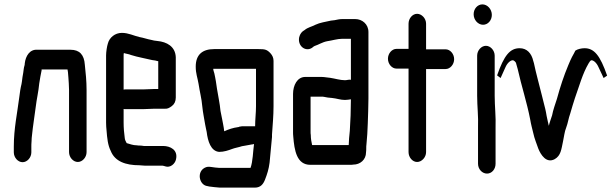

<svg xmlns="http://www.w3.org/2000/svg" viewBox="-20 -702 2790 876"><path d="M123 -7V-34C123 -39 123 -47 124 -58C124 -68 125 -77 126 -85C130 -126 138 -174 143 -214C147 -249 156 -286 159 -321C162 -342 166 -362 170 -382C170 -383 169 -384 170 -385H288C289 -383 289 -375 290 -373L292 -349C293 -331 295 -312 295 -292V-8C295 16 314 37 335 37C356 37 375 16 375 -8V-291C375 -331 371 -371 367 -407C364 -452 343 -475 302 -475H151C116 -478 97 -447 93 -413C93 -411 93 -408 92 -404C88 -392 88 -382 86 -370C84 -357 81 -344 80 -330L78 -318C74 -303 70 -277 68 -259C59 -187 43 -115 43 -34V-7C43 17 62 38 83 38C104 38 123 17 123 -7Z M632 -294H552C549 -294 547 -294 544 -293V-449C544 -451 544 -455 545 -460C557 -456 566 -456 578 -451C609 -441 642 -436 674 -428L688 -426C691 -425 696 -424 700 -423H702V-296H685C674 -296 645 -294 632 -294ZM685 -206H733C743 -205 752 -209 764 -218C776 -227 782 -240 782 -257V-441C780 -490 741 -511 698 -515L683 -517C679 -518 674 -519 670 -520C653 -523 634 -530 616 -533C590 -539 566 -552 536 -552C505 -552 479 -531 472 -503C468 -491 464 -465 464 -449V-142C464 -129 465 -118 466 -108C469 -70 472 -40 485 -14C504 35 554 52 616 52C625 52 634 54 643 54H722C726 54 730 56 734 57C757 65 779 45 783 25C793 -18 757 -36 724 -36H636C630 -37 624 -38 617 -38C614 -38 609 -38 604 -39C587 -39 572 -45 558 -49C555 -54 549 -65 549 -74C546 -96 544 -118 544 -143V-205C547 -204 549 -204 552 -204H632C645 -204 673 -206 685 -206Z M1144 -126H1085L1072 -124C1071 -123 1069 -122 1066 -122C1043 -119 1023 -112 1003 -103C1001 -116 1001 -122 998 -135L994 -156C991 -170 989 -179 986 -196C983 -230 975 -265 970 -297L965 -331C962 -344 961 -357 958 -367C955 -378 953 -381 953 -388H1148V-217C1148 -187 1144 -158 1144 -126ZM1228 -218V-424C1228 -438 1223 -449 1214 -459C1198 -476 1189 -478 1160 -478H957C905 -478 873 -454 873 -398C873 -366 881 -349 886 -319C891 -284 900 -253 903 -216C906 -186 912 -160 916 -134L920 -114L923 -100C928 -58 942 -12 980 -9C1002 -9 1022 -16 1038 -22C1050 -27 1070 -30 1084 -35L1096 -37C1107 -39 1119 -41 1129 -43C1132 -43 1136 -44 1139 -45C1134 -10 1134 34 1123 64H981C973 64 951 61 945 60L936 59C926 58 916 61 907 68C878 91 892 143 926 147L935 149C945 150 973 154 983 154H1143C1169 154 1181 138 1189 118C1199 92 1206 71 1210 40C1214 0 1217 -36 1221 -77V-88C1224 -133 1228 -173 1228 -218Z M1554 -336C1532 -336 1507 -344 1486 -347L1469 -349C1462 -350 1455 -351 1447 -351H1373C1336 -351 1317 -313 1317 -273V-101C1317 -94 1317 -86 1318 -79C1323 -15 1334 50 1396 50H1575C1581 50 1588 50 1592 49C1623 49 1650 27 1650 -7C1651 -14 1651 -21 1651 -27C1651 -32 1651 -37 1652 -44C1655 -78 1657 -102 1658 -139C1659 -175 1661 -216 1661 -252V-556C1661 -592 1632 -615 1601 -615H1541C1529 -615 1517 -612 1507 -610L1490 -608C1464 -602 1440 -599 1419 -589C1402 -580 1384 -577 1370 -565C1357 -558 1349 -548 1345 -532C1337 -492 1374 -464 1404 -484C1407 -487 1411 -490 1415 -492C1434 -498 1451 -510 1473 -514C1495 -517 1519 -525 1541 -525H1581V-338C1571 -340 1564 -336 1554 -336ZM1398 -86C1397 -91 1397 -96 1397 -101V-261H1448C1451 -261 1455 -261 1459 -260L1475 -257C1481 -256 1488 -256 1495 -255C1516 -253 1533 -246 1554 -246C1565 -246 1572 -248 1581 -249C1581 -202 1579 -148 1576 -105C1574 -88 1571 -55 1571 -40H1404C1401 -55 1398 -68 1398 -86Z M1844 -594V-479H1789C1768 -479 1750 -458 1750 -434C1750 -410 1768 -389 1789 -389H1844V-8C1844 16 1862 37 1883 37C1904 37 1924 16 1924 -8V-387H2013C2034 -387 2052 -408 2052 -432C2052 -456 2034 -477 2013 -477H1924V-594C1924 -618 1904 -639 1883 -639C1862 -639 1844 -618 1844 -594Z M2157 -448V-265C2157 -217 2163 -170 2161 -123V45C2161 70 2180 90 2202 90C2224 90 2241 70 2241 45V-121C2243 -168 2237 -217 2237 -265V-448C2237 -472 2218 -493 2197 -493C2176 -493 2157 -472 2157 -448ZM2141 -637C2141 -611 2161 -589 2184 -589C2206 -589 2224 -609 2224 -634C2224 -660 2204 -682 2181 -682C2159 -682 2141 -662 2141 -637Z M2330 -434C2333 -418 2337 -404 2342 -387C2359 -310 2384 -235 2399 -157C2403 -133 2408 -116 2413 -95C2418 -70 2429 -45 2436 -24C2447 4 2473 45 2511 24C2539 8 2541 -20 2549 -58C2553 -76 2556 -103 2563 -119C2572 -143 2573 -160 2582 -185C2589 -208 2596 -234 2603 -254C2623 -310 2638 -366 2665 -412L2671 -423L2666 -412C2669 -418 2673 -427 2679 -427C2688 -427 2702 -416 2711 -395L2734 -346L2750 -357C2718 -449 2691 -482 2647 -482C2633 -482 2615 -478 2605 -471L2599 -459C2591 -445 2588 -439 2582 -426L2573 -405C2552 -355 2536 -306 2521 -251C2514 -229 2503 -199 2499 -176C2494 -160 2488 -145 2484 -128C2481 -143 2477 -156 2474 -173C2470 -199 2466 -212 2460 -236L2452 -268C2441 -313 2425 -370 2416 -414L2413 -424C2405 -459 2384 -482 2351 -482C2307 -482 2280 -450 2248 -358L2264 -346L2286 -395C2295 -416 2310 -427 2319 -427C2326 -427 2334 -418 2336 -411Z"/></svg>

Font: Electronic
Style: Circ
Weight: 900
Version: Version 1.011